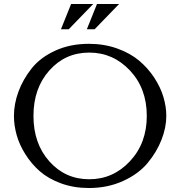

<svg xmlns="http://www.w3.org/2000/svg" viewBox="-20 -932 905 964"><path d="M50 -350Q50 -410 72.5 -471.5Q95 -533 138.5 -588Q182 -643 257 -677.5Q332 -712 426 -712Q503 -712 568.5 -688.5Q634 -665 678.5 -627.5Q723 -590 754.5 -542Q786 -494 800.5 -445Q815 -396 815 -350Q815 -292 791 -230.5Q767 -169 721.5 -114Q676 -59 598.5 -23.5Q521 12 426 12Q350 12 286 -11.5Q222 -35 179.5 -72.5Q137 -110 107 -158Q77 -206 63.5 -254.5Q50 -303 50 -350ZM717 -350Q717 -488 632.5 -578Q548 -668 428 -668Q308 -668 228 -578.5Q148 -489 148 -350Q148 -211 228 -121.5Q308 -32 428 -32Q548 -32 632.5 -122.5Q717 -213 717 -350ZM286 -785 337 -912H448L325 -785ZM416 -785 467 -912H578L455 -785Z"/></svg>

Font: Tenor Sans
Style: Regular
Weight: 400
Designer: Denis Masharov
Foundry: Denis Masharov
Version: Version 1.1